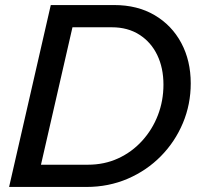

<svg xmlns="http://www.w3.org/2000/svg" viewBox="-20 -740 793 760"><path d="M84 0 104 -88H328Q393 -88 447.5 -113Q502 -138 542.5 -182.5Q583 -227 605 -284Q627 -341 627 -405Q627 -471 602.5 -522Q578 -573 532 -602.5Q486 -632 423 -632H225L245 -720H432Q524 -720 592 -680Q660 -640 697.5 -570Q735 -500 735 -410Q735 -327 704 -253Q673 -179 617 -122Q561 -65 485.5 -32.5Q410 0 322 0ZM16 0 181 -720H287L122 0Z"/></svg>

Font: Instrument Sans Medium
Style: Italic
Weight: 500
Italic angle: -13°
Designer: Rodrigo Fuenzalida
Foundry: fragTYPE
Version: Version 1.000;gftools[0.9.28]